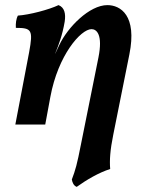

<svg xmlns="http://www.w3.org/2000/svg" viewBox="-20 -487 585 751"><path d="M400 -467C330 -467 245 -381 212 -311L196 -277V-278C209 -310 224 -349 233 -402C238 -434 232 -458 209 -467C171 -449 95 -429 50 -426C43 -413 41 -395 42 -378C104 -378 110 -370 94 -283L40 0H157L177 -108C207 -271 296 -373 338 -373C358 -373 383 -352 365 -262L297 76C281 158 275 178 261 215C263 227 268 239 280 244C319 216 367 188 411 174C408 140 411 99 423 40L486 -274C517 -427 451 -467 400 -467Z"/></svg>

Font: Vollkorn Semibold
Style: Italic
Weight: 600
Italic angle: -11°
Designer: Friedrich Althausen
Foundry: Friedrich Althausen
Version: Version 4.015;PS 004.015;hotconv 1.0.88;makeotf.lib2.5.64775